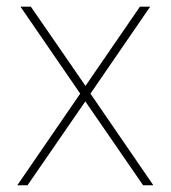

<svg xmlns="http://www.w3.org/2000/svg" viewBox="-20 -548 506 568"><path d="M232.9 -293.9 394 -528.3H424.3L247.6 -271L433.6 0H403.3L232.4 -248L61.5 0H31.2L217.3 -271L40.5 -528.3H71.3Z"/></svg>

Font: Robert Sans Thin
Style: Regular
Weight: 100
Designer: Christian Robertson (extended by Adam Twardoch)
Foundry: Google
Version: Version 12.135;April 2, 2019;FontCreator 11.5.0.2425 64-bit;